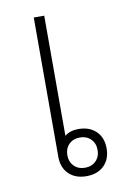

<svg xmlns="http://www.w3.org/2000/svg" viewBox="-70 -595 439 650"><g transform="rotate(-10 150.0 -270.0)"><path d="M258 -71Q258 -34 235.5 -12Q213 10 175 10Q137 10 114.5 -12Q92 -34 92 -71V-550H128V-137Q146 -152 175 -152Q213 -152 235.5 -130Q258 -108 258 -71ZM227 -71Q227 -94 212.5 -108.5Q198 -123 175 -123Q152 -123 137.5 -108.5Q123 -94 123 -71Q123 -48 137.5 -33.5Q152 -19 175 -19Q198 -19 212.5 -33.5Q227 -48 227 -71Z"/></g></svg>

Font: Bai Jamjuree ExtraLight
Style: Regular
Weight: 275
Designer: Katatrad Aksorn Co.,Ltd.
Foundry: Cadson Demak Co.,Ltd.
Version: Version 1.000; ttfautohint (v1.6)